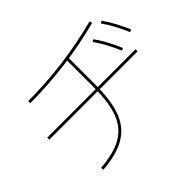

<svg xmlns="http://www.w3.org/2000/svg" viewBox="-161 -1026 1322 1322"><g transform="rotate(-45 500.0 -365.0)"><path d="M175 10Q274 2 342.5 -24.5Q411 -51 453 -101.5Q495 -152 513.5 -230Q532 -308 532 -420V-690H552V-420Q552 -305 532 -223Q512 -141 467.5 -88Q423 -35 351.5 -6.5Q280 22 177 30ZM60 -380V-400H920V-380ZM145 -670Q231 -670 319.5 -676Q408 -682 496 -693.5Q584 -705 669 -722Q754 -739 832 -760L838 -740Q759 -719 673.5 -702Q588 -685 499 -673.5Q410 -662 320.5 -656Q231 -650 145 -650ZM847 -460Q822 -518 798.5 -561.5Q775 -605 747 -644L763 -655Q794 -612 818 -566.5Q842 -521 865 -468ZM977 -510Q952 -568 928.5 -611.5Q905 -655 877 -694L893 -705Q924 -662 948 -616.5Q972 -571 995 -518Z"/></g></svg>

Font: M PLUS 2 Thin Thin
Style: Regular
Weight: 250
Version: Version 1.001